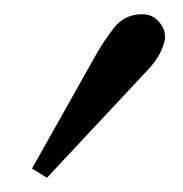

<svg xmlns="http://www.w3.org/2000/svg" viewBox="-20 -119 257 270"><path d="M180 -99Q194 -99 203 -89Q212 -79 212 -68V-64Q208 -43 190 -23L46 131L25 118L115 -42Q125 -60 140 -79.5Q155 -99 180 -99Z"/></svg>

Font: Libertinus Serif SemiBold
Style: Italic
Weight: 600
Italic angle: -11.5°
Designer: Philipp H. Poll, Khaled Hosny
Foundry: Caleb Maclennan
Version: Version 7.051;RELEASE